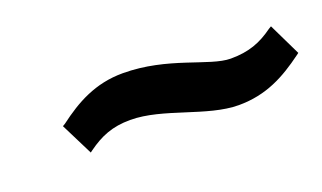

<svg xmlns="http://www.w3.org/2000/svg" viewBox="-32 -463 582 347"><g transform="rotate(-20 259.5 -289.0)"><path d="M74 -299 105 -237 109 -240C134 -258 157 -268 192 -268C255 -268 325 -226 386 -226C439 -226 477 -247 515 -275L519 -278L489 -340L484 -337C459 -319 436 -310 401 -310C360 -310 295 -352 208 -352C155 -352 116 -330 79 -302Z"/></g></svg>

Font: Charger Sport
Style: SeBdObl
Weight: 600
Designer: Jasper
Foundry: Cannot Into Space Fonts
Version: Version 1.1